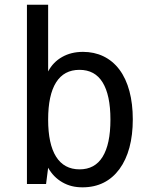

<svg xmlns="http://www.w3.org/2000/svg" viewBox="-20 -780 642 814"><path d="M330.1 14.2C397 14.2 449.2 -12.7 486.3 -63C523.9 -114.3 543 -185.5 543 -273.9C543 -361.8 523.9 -434.6 486.3 -484.9C448.2 -535.6 394 -560.1 332 -560.1C297.9 -560.1 268.6 -552.7 243.7 -538.6C218.3 -524.4 198.2 -503.9 184.1 -477.1V-759.8H94.2V0H175.3L184.1 -68.8C199.2 -42 218.8 -22 244.1 -7.3C270.5 7.8 297.4 14.2 330.1 14.2ZM317.4 -62C273.4 -62 240.2 -80.1 217.8 -115.7C195.3 -151.4 184.1 -204.1 184.1 -272.9C184.1 -342.3 195.3 -395 217.8 -430.7C240.2 -466.3 273.4 -483.9 316.9 -483.9C360.4 -483.9 393.1 -466.3 415 -430.7C437 -395 448.2 -342.8 448.2 -272.9C448.2 -203.1 437 -150.9 415 -115.2C393.1 -79.6 360.4 -62 317.4 -62Z"/></svg>

Font: Hack
Style: Regular
Weight: 400
Monospace: yes
Designer: Christopher Simpkins
Foundry: Christopher Simpkins
Version: Version 2.010